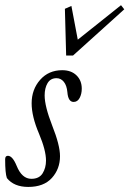

<svg xmlns="http://www.w3.org/2000/svg" viewBox="-23 -719 505 750"><path d="M235.4 -502 230.5 -684.6 255.9 -695.8 280.8 -564 449.7 -698.7 462.4 -682.6 262.2 -502ZM87.4 11.2Q31.7 11.2 3.9 -23.4Q-2.9 -42.5 -2.9 -96.7Q-2.9 -110.4 7.8 -110.4Q25.9 -110.4 42 -71.3Q62.5 -20.5 99.6 -20.5Q129.9 -20.5 143.3 -41.7Q156.7 -63 156.7 -91.8Q156.7 -131.8 129.4 -196.8Q100.6 -264.2 100.6 -315.4Q100.6 -369.6 133.8 -407.2Q167 -444.8 220.2 -444.8Q254.9 -444.8 275.6 -424.8Q296.4 -404.8 296.4 -372.6Q296.4 -352.1 288.1 -336.4Q279.8 -320.8 264.6 -320.8Q243.2 -320.8 240.2 -358.9Q237.8 -385.3 226.3 -399.4Q214.8 -413.6 197.8 -413.6Q174.3 -413.6 162.8 -394.3Q151.4 -375 151.4 -346.2Q151.4 -304.2 180.7 -229Q211.4 -151.9 211.4 -108.9Q211.4 -59.1 179.7 -23.9Q147.9 11.2 87.4 11.2Z"/></svg>

Font: Elstob Light
Style: Italic
Weight: 300
Italic angle: -20°
Designer: Peter S. Baker
Version: Version 1.015